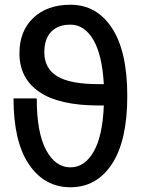

<svg xmlns="http://www.w3.org/2000/svg" viewBox="-20 -770 599 810"><path d="M418 -415Q411 -539 373.5 -602.5Q336 -666 277 -666Q225 -666 196 -636Q167 -606 167 -549Q167 -482 221 -448.5Q275 -415 397 -415ZM418 -325H397Q229 -325 145.5 -382.5Q62 -440 62 -545Q62 -639 120.5 -694.5Q179 -750 277 -750Q388 -750 452.5 -651.5Q517 -553 517 -365Q517 -177 452.5 -78.5Q388 20 277 20Q168 20 102.5 -76Q37 -172 37 -355H135Q135 -210 174.5 -137Q214 -64 277 -64Q337 -64 375 -130Q413 -196 418 -325Z"/></svg>

Font: Mplus 1p Medium
Style: Regular
Weight: 500
Version: Version 1.061